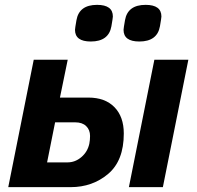

<svg xmlns="http://www.w3.org/2000/svg" viewBox="-20 -771 810 791"><path d="M354 -600Q289 -600 289 -648Q289 -654 295 -688Q306 -751 380 -751Q445 -751 445 -703Q445 -698 439 -663Q428 -600 354 -600ZM554 -600Q489 -600 489 -648Q489 -654 495 -688Q506 -751 580 -751Q645 -751 645 -703Q645 -698 639 -663Q628 -600 554 -600ZM14 0 119 -525H259L227 -369H344Q413 -369 451.5 -329.5Q490 -290 490 -221Q490 -109 425.5 -54.5Q361 0 271 0ZM174 -102H258Q290 -102 315.5 -124Q341 -146 348 -179Q351 -194 351 -211Q351 -236 335 -251.5Q319 -267 290 -267H207ZM511 0 616 -525H756L651 0Z"/></svg>

Font: Aneliza
Style: Bold Italic
Weight: 700
Italic angle: -11.31°
Designer: Mike Abbink, Paul van der Laan, Pieter van Rosmalen
Foundry: Bold Monday
Version: Version 3.0